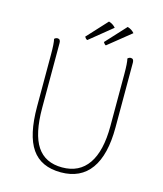

<svg xmlns="http://www.w3.org/2000/svg" viewBox="-126 -950 894 1055"><g transform="rotate(15 321.0 -422.5)"><path d="M547 -304Q547 -148 489.5 -68Q432 12 320 12Q207 12 154 -64.5Q101 -141 101 -304V-600Q101 -663 95 -687Q103 -695 113 -695Q130 -695 130 -673V-304Q130 -156 176.5 -86Q223 -16 320 -16Q417 -16 467.5 -89Q518 -162 518 -304V-600Q518 -663 512 -687Q520 -695 530 -695Q547 -695 547 -673ZM273 -728Q268 -729 263.5 -734Q259 -739 257 -743L362 -857Q386 -850 401 -832ZM379 -726Q375 -727 370.5 -732Q366 -737 364 -741L469 -855Q493 -848 508 -830Z"/></g></svg>

Font: Arima Madurai Thin
Style: Regular
Weight: 250
Designer: Joana Correia and Natanael Gama
Foundry: NDISCOVER
Version: Version 1.019; ttfautohint (v1.5) -l 7 -r 28 -G 50 -x 13 -D 